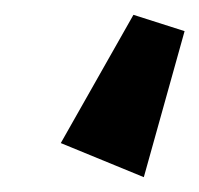

<svg xmlns="http://www.w3.org/2000/svg" viewBox="-20 -55 269 259"><path d="M174 184 229 -13 160 -35 62 138Z"/></svg>

Font: Lineal
Style: Bold
Weight: 700
Designer: Created by Frank Adebiaye with contributions from Anton Moglia & Ariel Martín Pérez
Created by Frank ADEBIAYE with FontF
Foundry: Velvetyne Type Foundry
Version: Version 2.000;Glyphs 3.2 (3227)